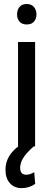

<svg xmlns="http://www.w3.org/2000/svg" viewBox="-20 -741 269 972"><path d="M157.7 0H71.3V-528.3H157.7ZM164.6 -668.5Q164.6 -646.5 152.3 -631.8Q140.1 -617.2 115.2 -617.2Q90.8 -617.2 78.6 -631.8Q66.4 -646.5 66.4 -668.5Q66.4 -690.4 78.6 -705.6Q90.8 -720.7 115.2 -720.7Q139.6 -720.7 152.1 -705.3Q164.6 -689.9 164.6 -668.5ZM150.9 0Q112.3 34.2 97.2 59.3Q82 84.5 82 108.4Q82 143.6 112.8 143.6Q131.3 143.6 153.3 130.9L158.2 189.9Q127.9 211.4 89.8 211.4Q52.2 211.4 30 186.3Q7.8 161.1 7.8 118.7Q7.8 27.8 117.7 -27.3Z"/></svg>

Font: Roboto Condensed
Style: Regular
Weight: 400
Designer: Google
Version: Version 2.001047; 2015